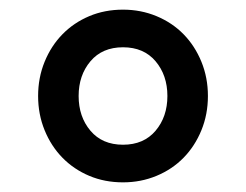

<svg xmlns="http://www.w3.org/2000/svg" viewBox="-20 -730 510 398"><path d="M235 -352Q197 -352 165 -365.5Q133 -379 109.5 -403Q86 -427 72.5 -460Q59 -493 59 -531Q59 -569 72.5 -602Q86 -635 109.5 -659Q133 -683 165 -696.5Q197 -710 235 -710Q272 -710 304.5 -696.5Q337 -683 360.5 -659Q384 -635 397.5 -602Q411 -569 411 -531Q411 -493 397.5 -460Q384 -427 360.5 -403Q337 -379 304.5 -365.5Q272 -352 235 -352ZM235 -430Q278 -430 302.5 -459Q327 -488 327 -531Q327 -574 302.5 -603Q278 -632 235 -632Q192 -632 167.5 -603Q143 -574 143 -531Q143 -488 167.5 -459Q192 -430 235 -430Z"/></svg>

Font: IBM Plex Sans Arabic Medium
Style: Regular
Weight: 500
Designer: Mike Abbink, Paul van der Laan, Pieter van Rosmalen, Wael Morcos, Khajak Apelian
Foundry: Bold Monday
Version: Version 1.1